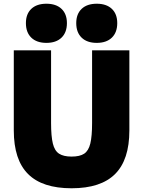

<svg xmlns="http://www.w3.org/2000/svg" viewBox="-20 -1000 768 1030"><path d="M364 10Q207 10 130.5 -66.5Q54 -143 54 -300V-730H254V-340Q254 -269 263.5 -230Q273 -191 297 -175.5Q321 -160 364 -160Q408 -160 431.5 -175.5Q455 -191 464.5 -230Q474 -269 474 -340V-730H674V-300Q674 -143 597.5 -66.5Q521 10 364 10ZM229 -770Q177 -770 148 -798Q119 -826 119 -876Q119 -925 148 -952.5Q177 -980 229 -980Q281 -980 310 -952.5Q339 -925 339 -876Q339 -826 310 -798Q281 -770 229 -770ZM499 -770Q447 -770 418 -798Q389 -826 389 -876Q389 -925 418 -952.5Q447 -980 499 -980Q551 -980 580 -952.5Q609 -925 609 -876Q609 -826 580 -798Q551 -770 499 -770Z"/></svg>

Font: M PLUS 2 Black
Style: Regular
Weight: 900
Designer: Coji Morishita
Foundry: UNDERFOREST DESIGN
Version: Version 1.001